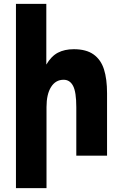

<svg xmlns="http://www.w3.org/2000/svg" viewBox="-20 -810 640 999"><path d="M63 -790H221V-474Q246.5 -517.5 281.2 -535.8Q316 -554 364 -554Q428.5 -554 466.8 -526.8Q505 -499.5 521 -449.2Q537 -399 537 -325V0H377V-252Q377 -331.5 360.2 -363.2Q343.5 -395 311 -395Q269.5 -395 245.8 -357.5Q222 -320 222 -253V169H63Z"/></svg>

Font: JuliaMono Black
Style: Regular
Weight: 900
Monospace: yes
Designer: cormullion
Foundry: corm
Version: Version 0.054; ttfautohint (v1.8.4)